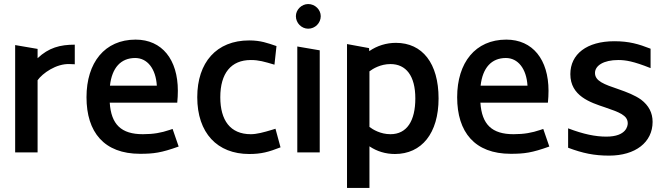

<svg xmlns="http://www.w3.org/2000/svg" viewBox="-20 -754 3289 950"><path d="M55 -531V0H166V-357C190 -391 258 -440 325 -437L350 -436V-533C277 -533 221 -518 166 -466V-512Z M673 7C740 7 778 2 864 -29L834 -116L819 -111C778 -97 739 -90 687 -90C580 -90 530 -138 523 -246H857C859 -271 860 -281 860 -305C860 -459 782 -558 651 -558C498 -558 408 -444 408 -273C408 -100 495 7 673 7ZM524 -330C534 -419 578 -467 649 -467C709 -467 751 -414 756 -330Z M1213 8C1273 8 1309 -2 1368 -25L1343 -117L1327 -112C1284 -99 1250 -90 1221 -90C1119 -90 1070 -159 1070 -273C1070 -391 1123 -457 1221 -457C1261 -457 1287 -449 1338 -434L1348 -526C1304 -541 1270 -554 1213 -554C1051 -554 956 -445 956 -273C956 -96 1055 8 1213 8Z M1451 -524V0H1562V-505ZM1444 -674C1444 -640 1472 -612 1505 -612C1539 -612 1567 -640 1567 -674C1567 -706 1539 -734 1505 -734C1472 -734 1444 -706 1444 -674Z M1697 -536V176H1808V-30C1845 -5 1888 8 1934 8C2066 8 2150 -94 2150 -267C2150 -441 2070 -542 1939 -542C1892 -542 1846 -528 1807 -501L1806 -516ZM1808 -126V-401C1825 -414 1863 -437 1912 -437C1989 -437 2035 -379 2035 -267C2035 -157 1994 -90 1912 -90C1863 -90 1825 -113 1808 -126Z M2507 7C2574 7 2612 2 2698 -29L2668 -116L2653 -111C2612 -97 2573 -90 2521 -90C2414 -90 2364 -138 2357 -246H2691C2693 -271 2694 -281 2694 -305C2694 -459 2616 -558 2485 -558C2332 -558 2242 -444 2242 -273C2242 -100 2329 7 2507 7ZM2358 -330C2368 -419 2412 -467 2483 -467C2543 -467 2585 -414 2590 -330Z M2994 16C3124 16 3209 -50 3209 -151C3209 -196 3190 -232 3152 -261C3121 -283 3082 -298 3042 -312C2968 -337 2924 -353 2924 -393C2924 -429 2966 -457 3039 -457C3075 -457 3114 -451 3199 -417V-513C3140 -536 3093 -550 3020 -550C2883 -550 2802 -486 2802 -387C2802 -279 2901 -247 2973 -223C3043 -199 3086 -184 3086 -144C3086 -133 3081 -78 2980 -78C2926 -78 2867 -90 2791 -119V-23C2863 4 2919 16 2994 16Z"/></svg>

Font: All Genders v4
Style: Regular
Weight: 400
Designer: Rassam Alawdi
Foundry: Rassam Art
Version: Version 3.100;FEAKit 1.0